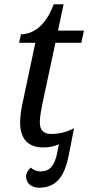

<svg xmlns="http://www.w3.org/2000/svg" viewBox="-20 -679 412 897"><path d="M162 198Q137 198 119.5 184Q102 170 102 144Q102 134 107.5 123.5Q113 113 124 104Q132 112 144 117Q156 122 168 122Q201 122 219.5 101.5Q238 81 247 36L255 -5Q239 2 221 6Q203 10 183 10Q147 10 123 -3Q99 -16 86.5 -42Q74 -68 74 -107Q74 -125 77 -148.5Q80 -172 84 -191L145 -479H69L78 -519Q99 -519 120 -526.5Q141 -534 161 -550.5Q181 -567 198.5 -593.5Q216 -620 231 -659H277L251 -536H372L360 -479H239L178 -194Q173 -169 169.5 -146.5Q166 -124 166 -108Q166 -79 180 -66Q194 -53 219 -53Q237 -53 256 -56Q275 -59 293 -65.5Q311 -72 326 -80L301 47Q285 128 251.5 163Q218 198 162 198Z"/></svg>

Font: Noto Serif
Style: Italic
Weight: 400
Italic angle: -12°
Designer: Monotype Design Team
Foundry: Monotype Imaging Inc.
Version: Version 2.013